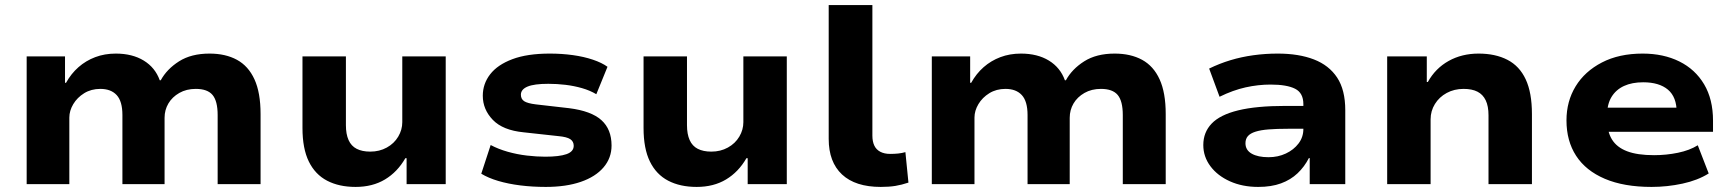

<svg xmlns="http://www.w3.org/2000/svg" viewBox="-20 -725 6813 756"><path d="M85 0V-503H236V-399H240Q260 -435 289 -460.5Q318 -486 355 -500Q392 -514 436 -514Q501 -514 546 -486.5Q591 -459 609 -409H613Q637 -453 685 -483.5Q733 -514 805 -514Q868 -514 913 -489.5Q958 -465 982 -412.5Q1006 -360 1006 -276V0H837V-272Q837 -327 817 -351Q797 -375 751 -375Q714 -375 686 -359Q658 -343 643 -317.5Q628 -292 628 -261V0H462V-272Q462 -326 439.5 -350.5Q417 -375 375 -375Q339 -375 311.5 -358Q284 -341 268.5 -315Q253 -289 253 -262V0Z M1380 11Q1315 11 1268 -13.5Q1221 -38 1196 -89Q1171 -140 1171 -221V-503H1342V-232Q1342 -197 1352.5 -173.5Q1363 -150 1384.5 -139Q1406 -128 1438 -128Q1474 -128 1503 -144Q1532 -160 1548 -187Q1564 -214 1564 -244V-503H1735V0H1581V-102H1576Q1545 -48 1496 -18.5Q1447 11 1380 11Z M2129 11Q2076 11 2028.5 5Q1981 -1 1942 -12.5Q1903 -24 1875 -41L1912 -154Q1942 -138 1979 -127.5Q2016 -117 2054.5 -112.5Q2093 -108 2127 -108Q2182 -108 2210.5 -118Q2239 -128 2239 -151Q2239 -168 2225.5 -177Q2212 -186 2179 -189L2042 -204Q1960 -212 1920.5 -253Q1881 -294 1881 -348Q1881 -395 1910 -432.5Q1939 -470 1997.5 -492Q2056 -514 2145 -514Q2192 -514 2235.5 -508Q2279 -502 2314.5 -490Q2350 -478 2372 -462L2328 -354Q2303 -369 2271.5 -378Q2240 -387 2206.5 -391Q2173 -395 2139 -395Q2083 -395 2057 -384Q2031 -373 2031 -352Q2031 -335 2044 -326.5Q2057 -318 2090 -314L2221 -299Q2308 -288 2348 -252Q2388 -216 2388 -152Q2388 -103 2356.5 -66Q2325 -29 2267 -9Q2209 11 2129 11Z M2723 11Q2658 11 2611 -13.5Q2564 -38 2539 -89Q2514 -140 2514 -221V-503H2685V-232Q2685 -197 2695.5 -173.5Q2706 -150 2727.5 -139Q2749 -128 2781 -128Q2817 -128 2846 -144Q2875 -160 2891 -187Q2907 -214 2907 -244V-503H3078V0H2924V-102H2919Q2888 -48 2839 -18.5Q2790 11 2723 11Z M3448 11Q3348 11 3295.5 -38Q3243 -87 3243 -178V-705H3415V-191Q3415 -168 3422.5 -152Q3430 -136 3446 -127.5Q3462 -119 3485 -119Q3502 -119 3516.5 -120.5Q3531 -122 3545 -126L3557 -6Q3530 3 3505.5 7Q3481 11 3448 11Z M3649 0V-503H3800V-399H3804Q3824 -435 3853 -460.5Q3882 -486 3919 -500Q3956 -514 4000 -514Q4065 -514 4110 -486.5Q4155 -459 4173 -409H4177Q4201 -453 4249 -483.5Q4297 -514 4369 -514Q4432 -514 4477 -489.5Q4522 -465 4546 -412.5Q4570 -360 4570 -276V0H4401V-272Q4401 -327 4381 -351Q4361 -375 4315 -375Q4278 -375 4250 -359Q4222 -343 4207 -317.5Q4192 -292 4192 -261V0H4026V-272Q4026 -326 4003.5 -350.5Q3981 -375 3939 -375Q3903 -375 3875.5 -358Q3848 -341 3832.5 -315Q3817 -289 3817 -262V0Z M4934 11Q4872 11 4823 -11Q4774 -33 4746 -70.5Q4718 -108 4718 -154Q4718 -204 4751 -238.5Q4784 -273 4855.5 -290.5Q4927 -308 5042 -308H5134V-218H5052Q5007 -218 4975.5 -215.5Q4944 -213 4923.5 -206.5Q4903 -200 4893.5 -189Q4884 -178 4884 -161Q4884 -134 4908.5 -120Q4933 -106 4975 -106Q5012 -106 5043 -120.5Q5074 -135 5093 -160Q5112 -185 5112 -217V-315Q5112 -359 5079.5 -375.5Q5047 -392 4983 -392Q4934 -392 4884.5 -381Q4835 -370 4782 -344L4741 -455Q4782 -475 4825 -488Q4868 -501 4915 -507.5Q4962 -514 5011 -514Q5094 -514 5153.5 -491Q5213 -468 5245 -419.5Q5277 -371 5277 -291V0H5137V-102L5134 -103Q5116 -68 5089 -42.5Q5062 -17 5024 -3Q4986 11 4934 11Z M5442 0V-503H5598V-402H5602Q5632 -456 5684 -485Q5736 -514 5802 -514Q5868 -514 5915.5 -489.5Q5963 -465 5987.5 -412.5Q6012 -360 6012 -276V0H5841V-271Q5841 -307 5830 -330Q5819 -353 5797.5 -364Q5776 -375 5743 -375Q5706 -375 5676.5 -359Q5647 -343 5630 -315.5Q5613 -288 5613 -255V0Z M6483 11Q6374 11 6299 -21Q6224 -53 6186 -111.5Q6148 -170 6148 -251Q6148 -326 6184 -385Q6220 -444 6287.5 -479Q6355 -514 6448 -514Q6530 -514 6592.5 -483Q6655 -452 6690 -393Q6725 -334 6725 -250V-206H6283V-301H6598L6582 -282Q6582 -343 6547.5 -372Q6513 -401 6450 -401Q6406 -401 6374.5 -386.5Q6343 -372 6325.5 -343.5Q6308 -315 6308 -272V-255Q6308 -207 6327 -176Q6346 -145 6386.5 -129.5Q6427 -114 6493 -114Q6541 -114 6587 -123.5Q6633 -133 6665 -153L6708 -42Q6665 -15 6605 -2Q6545 11 6483 11Z"/></svg>

Font: Nunito Sans 7pt SemiExpanded ExtraBold
Style: Regular
Weight: 800
Width: 6
Designer: Vernon Adams
Foundry: Vernon Adams
Version: Version 3.101;gftools[0.9.27]